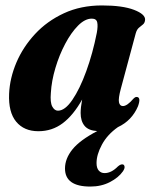

<svg xmlns="http://www.w3.org/2000/svg" viewBox="-20 -473 560 706"><path d="M424.5 -147.5Q414.5 -110.5 417.5 -96.8Q420.5 -83 432 -83Q447.5 -83 470.5 -110Q477.5 -117 482.5 -116.5Q499.5 -116 487.5 -82.5Q465 -29.5 413.5 -5.5Q374.5 22 354.8 58.8Q335 95.5 335 126.5Q335 145 343.2 154.2Q351.5 163.5 364.5 163.5Q389.5 163.5 413.5 139Q425 129 433 132Q437 133.5 438 140Q439 146.5 432 157Q416 180 384.2 196.5Q352.5 213 312 213Q219 213 219 146.5Q219 110.5 246.2 76.5Q273.5 42.5 337.5 9Q305 7 290.8 -10.5Q276.5 -28 276.5 -57.5Q276.5 -77 282 -107Q249.5 -49 210.5 -19.8Q171.5 9.5 121 9.5Q68.5 9.5 39.5 -25.5Q10.5 -60.5 13.5 -128.5Q16 -185.5 40.2 -242.8Q64.5 -300 108.8 -347.8Q153 -395.5 215 -424.2Q277 -453 355 -453Q430.5 -453 472.8 -436.8Q515 -420.5 513.5 -400Q512.5 -388.5 505.5 -383Q498.5 -377.5 490.8 -371Q483 -364.5 479 -350ZM167 -131.5Q164 -96.5 172.2 -81.2Q180.5 -66 193 -66Q219 -66 246.2 -106Q273.5 -146 297.2 -211.2Q321 -276.5 336 -352.5Q340.5 -377 337.5 -390.8Q334.5 -404.5 317.5 -404.5Q292.5 -404.5 267 -378.8Q241.5 -353 219.8 -312Q198 -271 183.8 -223.2Q169.5 -175.5 167 -131.5Z"/></svg>

Font: Fraunces 144pt Soft
Style: Bold Italic
Weight: 700
Italic angle: -16°
Version: Version 1.000;[b76b70a41]